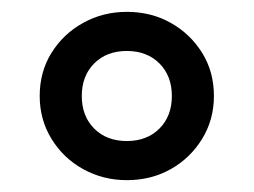

<svg xmlns="http://www.w3.org/2000/svg" viewBox="-20 -730 428 324"><path d="M194 -426Q154 -426 120.5 -444.5Q87 -463 67 -495.5Q47 -528 47 -568Q47 -609 67 -641Q87 -673 120.5 -691.5Q154 -710 194 -710Q235 -710 268 -691.5Q301 -673 321 -641Q341 -609 341 -568Q341 -528 321 -495.5Q301 -463 268 -444.5Q235 -426 194 -426ZM194 -492Q228 -492 249 -513Q270 -534 270 -568Q270 -602 249 -623Q228 -644 194 -644Q160 -644 139 -623Q118 -602 118 -568Q118 -534 139 -513Q160 -492 194 -492Z"/></svg>

Font: DVN-Rubik
Style: Regular
Weight: 400
Designer: Hubert and Fischer
Foundry: Hubert & Fischer
Version: Version 2.102